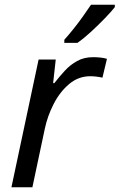

<svg xmlns="http://www.w3.org/2000/svg" viewBox="-20 -786 502 806"><path d="M28 0 142 -536H214L203 -437H208Q229 -464 252 -489Q275 -514 304 -530Q333 -546 371 -546Q385 -546 400.5 -544.5Q416 -543 429 -539L410 -460Q383 -466 359 -466Q309 -466 270 -433Q231 -400 205 -349Q179 -298 168 -245L116 0ZM250 -606V-619Q267 -638 288 -664Q309 -690 328 -717Q347 -744 362 -766H462V-756Q448 -738 420.5 -709.5Q393 -681 362 -652.5Q331 -624 305 -606Z"/></svg>

Font: BC Sans
Style: Italic
Weight: 400
Italic angle: -12°
Designer: Monotype Design Team
Designer: Province of B.C.
Foundry: Monotype Imaging Inc.
Version: Version 2.000;GOOG;noto-source:20170915:90ef993387c0